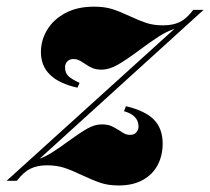

<svg xmlns="http://www.w3.org/2000/svg" viewBox="-81 -548 637 582"><path d="M125 -119.1Q161.1 -145.5 183.6 -158.2Q206.1 -170.9 227.1 -170.9Q244.6 -170.9 255.6 -166.3Q266.6 -161.6 280.3 -152.8Q290 -146 297.1 -142.6Q304.2 -139.2 314 -139.2Q326.2 -139.2 332.5 -147.2Q338.9 -155.3 338.9 -164.1Q338.9 -198.7 294.9 -210.9L300.8 -226.1Q358.9 -212.4 385.5 -185.3Q412.1 -158.2 412.1 -112.8Q412.1 -76.7 397 -47.9Q381.8 -19 351.8 -2.4Q321.8 14.2 278.8 14.2Q248 14.2 224.9 6.6Q201.7 -1 168.5 -16.6Q137.2 -31.7 114 -39.3Q90.8 -46.9 61 -46.9Q32.2 -46.9 11.2 -36.6Q-9.8 -26.4 -29.8 0H-61L448.2 -460.9Q424.3 -452.6 400.6 -437.5Q377 -422.4 342.8 -397Q302.2 -366.7 276.1 -351.8Q250 -336.9 227.1 -336.9Q210.4 -336.9 199 -341.8Q187.5 -346.7 174.3 -356Q164.1 -362.8 157.2 -366Q150.4 -369.1 142.1 -369.1Q129.9 -369.1 123 -361.8Q116.2 -354.5 116.2 -344.2Q116.2 -327.6 125.7 -317.9Q135.3 -308.1 160.2 -296.9L153.8 -282.2Q43 -306.6 43 -390.1Q43 -425.3 61.5 -456.8Q80.1 -488.3 116.5 -508.1Q152.8 -527.8 204.1 -527.8Q235.4 -527.8 258.1 -520.8Q280.8 -513.7 312.5 -499Q341.3 -485.4 363 -478.3Q384.8 -471.2 413.1 -471.2Q443.8 -471.2 464.4 -481.4Q484.9 -491.7 504.9 -518.1H536.1L39.1 -66.9Q58.6 -74.2 78.1 -86.7Q97.7 -99.1 125 -119.1Z"/></svg>

Font: TypoPRO Playfair Display
Style: Italic
Weight: 900
Italic angle: -14°
Designer: Claus Eggers Sørensen
Foundry: Claus Eggers Sørensen
Version: Version 1.004;PS 001.004;hotconv 1.0.70;makeotf.lib2.5.58329